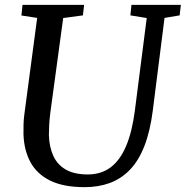

<svg xmlns="http://www.w3.org/2000/svg" viewBox="-20 -763 767 793"><path d="M659.5 -689 611 -306Q600 -220 576.2 -159.5Q552.5 -99 516.5 -61.8Q480.5 -24.5 433.5 -7.2Q386.5 10 329.5 10Q242 10 187 -17.2Q132 -44.5 105.5 -93.8Q79 -143 77 -208.5Q77 -227.5 77.2 -248Q77.5 -268.5 80.5 -290L133.5 -689L68.5 -699L73 -743H327.5L322.5 -699.5L241 -688.5L188 -298.5Q184.5 -271.5 183.2 -248Q182 -224.5 182 -204.5Q183.5 -156 200.2 -119.2Q217 -82.5 252 -62.5Q287 -42.5 342.5 -42.5Q397.5 -42.5 436.5 -71.5Q475.5 -100.5 500.5 -159Q525.5 -217.5 537 -306L586 -688.5L518.5 -699.5L523 -743H727L722 -699.5Z"/></svg>

Font: Merriweather Light 18pt
Style: Italic
Weight: 400
Italic angle: -7.8°
Version: Version 2.101